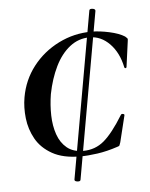

<svg xmlns="http://www.w3.org/2000/svg" viewBox="-50 -613 599 766"><g transform="rotate(-5 249.0 -230.0)"><path d="M218 102 336 -565Q337 -572 349 -570.5Q361 -569 360 -561L242 105Q241 112 229 110.5Q217 109 218 102ZM337 -480Q369 -480 408 -471.5Q447 -463 469 -449Q474 -445 477 -441.5Q480 -438 478 -430L464 -327Q463 -323 459.5 -323Q456 -323 455 -327Q443 -386 408 -422Q373 -458 327 -458Q283 -458 248 -430.5Q213 -403 189.5 -355Q166 -307 154 -246Q147 -203 148 -161Q149 -119 161 -84.5Q173 -50 198 -29.5Q223 -9 263 -9Q311 -9 346.5 -39Q382 -69 425 -139Q427 -143 433.5 -142Q440 -141 439 -136L413 -30Q410 -23 409 -19Q408 -15 399 -13Q357 1 318.5 6.5Q280 12 250 12Q181 12 137.5 -12.5Q94 -37 72.5 -75.5Q51 -114 46 -158Q41 -202 48 -242Q60 -311 101.5 -364.5Q143 -418 205 -449Q267 -480 337 -480Z"/></g></svg>

Font: Cormorant Garamond Light
Style: Italic
Weight: 300
Italic angle: -10°
Designer: Christian Thalmann (Catharsis Fonts)
Foundry: Catharsis Fonts
Version: Version 4.001